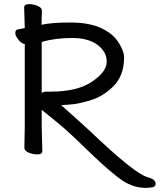

<svg xmlns="http://www.w3.org/2000/svg" viewBox="-20 -731 774 930"><path d="M182 -281Q174 -273 182 -280Q190 -287 202 -287H222Q355 -287 426 -335.5Q497 -384 497 -432Q497 -480 452.5 -513.5Q408 -547 329 -547Q248 -547 182 -528ZM686 179Q627 179 574 144Q521 109 422 14L344 -61Q283 -118 261 -135Q239 -152 182 -199V-115L185 1Q185 17 161 17Q141 17 119.5 8.5Q98 0 98 -17L100 -116V-517H105Q87 -517 70.5 -537Q54 -557 54 -571Q54 -587 68 -589L100 -595L97 -695Q97 -711 122 -711Q141 -711 162 -702.5Q183 -694 183 -679Q183 -667 182 -649Q181 -631 181 -611Q230 -622 320 -622Q409 -622 466.5 -596.5Q524 -571 552.5 -528Q581 -485 581 -452Q581 -361 524 -308Q476 -263 422 -246.5Q368 -230 336.5 -226.5Q305 -223 276 -222Q371 -138 417 -95Q634 112 695 127Q733 137 734 158Q734 174 716.5 176.5Q699 179 686 179Z"/></svg>

Font: LXGW WenKai Lite Medium
Style: Regular
Weight: 500
Designer: LXGW / Fontworks Inc.
Foundry: LXGW / Fontworks Inc.
Version: Version 1.511; March 25, 2025